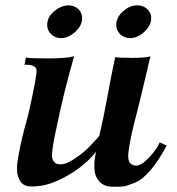

<svg xmlns="http://www.w3.org/2000/svg" viewBox="-20 -685 663 720"><path d="M605 -139Q575 -83 545 -47.5Q515 -12 486 0Q457 12 443 14Q429 16 407 15Q402 15 400 15Q359 15 341 -22Q327 -53 340 -116Q301 -66 236.5 -28.5Q172 9 122 13Q96 16 80 12Q64 8 55.5 -6Q47 -20 44.5 -38.5Q42 -57 47.5 -91Q53 -125 61.5 -161.5Q70 -198 86 -255Q120 -406 117 -424Q112 -444 72 -442L77 -469Q93 -466 161 -466Q229 -466 258 -474Q221 -348 191 -202Q175 -129 175 -103.5Q175 -78 193 -71Q217 -62 257 -88Q297 -114 324 -144L352 -175Q367 -236 383.5 -326.5Q400 -417 412 -471Q420 -468 474.5 -468Q529 -468 544 -474Q543 -470 532 -422Q521 -374 505.5 -311.5Q490 -249 481 -214Q459 -123 461 -94Q463 -65 490 -64Q510 -63 540 -95.5Q570 -128 579 -151ZM547 -615Q546 -588 520.5 -565Q495 -542 468 -542Q446 -542 430.5 -557Q415 -572 416 -594Q417 -621 442 -643Q467 -665 495 -665Q517 -665 532.5 -650.5Q548 -636 547 -615ZM288 -615Q287 -588 261.5 -565Q236 -542 209 -542Q187 -542 171.5 -557Q156 -572 157 -594Q158 -622 184 -643.5Q210 -665 238 -665Q259 -665 274 -650.5Q289 -636 288 -615Z"/></svg>

Font: GFS Artemisia
Style: Bold Italic
Weight: 700
Italic angle: -12°
Designer: Designed by Takis Katsoulidis and George D. Matthiopoulos.
Foundry: Designed by Takis Katsoulidis and George D. Matthiopoulos.
Version: Version 1.0